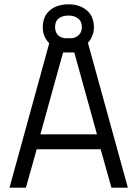

<svg xmlns="http://www.w3.org/2000/svg" viewBox="-20 -869 636 889"><path d="M235 -744Q235 -770 251 -783Q268 -797 297 -797Q326 -797 342 -783Q359 -770 359 -744Q359 -723 347 -709Q335 -696 315 -692H278Q257 -696 246 -709Q235 -723 235 -744ZM324 -626 429 -247H167L272 -626ZM415 -744Q414 -795 381 -822Q348 -849 297 -849Q245 -849 212 -822Q179 -795 178 -744Q178 -720 186 -701Q194 -683 208 -669L24 0H100L150 -178H446L496 0H572L387 -671Q400 -684 407 -703Q415 -721 415 -744Z"/></svg>

Font: RazerF5
Style: Regular
Weight: 400
Foundry: Razer Inc.
Version: Version 2